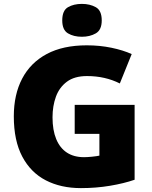

<svg xmlns="http://www.w3.org/2000/svg" viewBox="-20 -957 780 987"><path d="M364 -418H672V-33Q617 -14 545.5 -2Q474 10 396 10Q293 10 215.5 -30Q138 -70 94.5 -152Q51 -234 51 -359Q51 -471 94 -553Q137 -635 220.5 -679.5Q304 -724 426 -724Q493 -724 553 -711.5Q613 -699 657 -679L596 -528Q558 -547 516 -556.5Q474 -566 427 -566Q363 -566 324 -537Q285 -508 267.5 -460Q250 -412 250 -354Q250 -288 269 -242Q288 -196 324 -172.5Q360 -149 412 -149Q429 -149 453.5 -151.5Q478 -154 491 -157V-269H364ZM401 -937Q442 -937 472.5 -920Q503 -903 503 -852Q503 -803 472.5 -785.5Q442 -768 401 -768Q359 -768 329.5 -785.5Q300 -803 300 -852Q300 -903 329.5 -920Q359 -937 401 -937Z"/></svg>

Font: Noto Sans Khmer Black
Style: Regular
Weight: 900
Version: Version 2.003